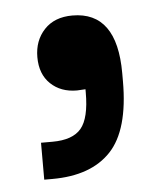

<svg xmlns="http://www.w3.org/2000/svg" viewBox="-36 -179 333 404"><g transform="rotate(-5 130.5 22.5)"><path d="M42 192V114H66Q109 114 127 92.5Q145 71 145 17V10L127 11Q93 11 71.5 -9.5Q50 -30 50 -66Q50 -101 71.5 -124Q93 -147 131 -147Q225 -147 225 -17V0Q225 103 183 147.5Q141 192 59 192Z"/></g></svg>

Font: Cazoo Sans SemiBold
Style: Regular
Weight: 600
Designer: Jonathan Barnbrook, Julián Moncada
Foundry: Barnbrook Fonts
Version: Version 2.000;Glyphs 3.2.3 (3260)